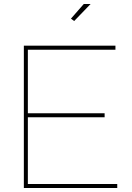

<svg xmlns="http://www.w3.org/2000/svg" viewBox="-20 -938 657 958"><path d="M350 -833 334 -845 398 -918H432ZM565 -20V0H99V-710H556V-690H119V-373H502V-353H119V-20Z"/></svg>

Font: Raleway-v4020 Thin
Style: Regular
Weight: 250
Designer: Matt McInerney, Pablo Impallari, Rodrigo Fuenzalida
Foundry: Matt McInerney, Pablo Impallari, Rodrigo Fuenzalida
Version: Version 4.020;PS 004.020;hotconv 1.0.88;makeotf.lib2.5.64775